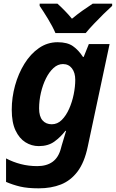

<svg xmlns="http://www.w3.org/2000/svg" viewBox="-20 -786 634 1046"><path d="M191 240Q130 240 90 230.5Q50 221 13 205V77Q51 97 93.5 108Q136 119 183 119Q234 119 266.5 95.5Q299 72 312 22L316 7Q321 -11 328.5 -34.5Q336 -58 340 -73H336Q310 -39 276 -14.5Q242 10 191 10Q152 10 118.5 -11Q85 -32 64.5 -75.5Q44 -119 44 -188Q44 -255 62 -320Q80 -385 113 -438.5Q146 -492 192 -524Q238 -556 294 -556Q347 -556 377.5 -534.5Q408 -513 432 -476H436L464 -546H577L458 13Q440 99 402.5 148.5Q365 198 312 219Q259 240 191 240ZM262 -109Q293 -109 316.5 -132.5Q340 -156 356.5 -193Q373 -230 381.5 -272Q390 -314 390 -351Q390 -390 372 -413.5Q354 -437 323 -437Q295 -437 271.5 -415.5Q248 -394 230.5 -359Q213 -324 203 -281Q193 -238 193 -195Q193 -152 211.5 -130.5Q230 -109 262 -109ZM282 -606Q267 -641 241.5 -683Q216 -725 196 -754V-766H293Q310 -751 332.5 -728Q355 -705 372 -684Q401 -708 428.5 -727.5Q456 -747 485 -766H591V-754Q571 -736 544 -709.5Q517 -683 491 -655.5Q465 -628 447 -606Z"/></svg>

Font: Noto IKEA Latin
Style: Bold Italic
Weight: 700
Italic angle: -12°
Designer: Monotype Design Team
Foundry: Monotype Imaging Inc.
Version: Version 1.0